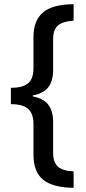

<svg xmlns="http://www.w3.org/2000/svg" viewBox="-20 -737 409 918"><path d="M332 161Q233 160 186.5 122.5Q140 85 140 2V-145Q140 -193 115 -216Q90 -239 32 -239V-317Q87 -317 113.5 -338Q140 -359 140 -411V-559Q140 -639 185.5 -677.5Q231 -716 332 -717V-638Q285 -636 259.5 -617Q234 -598 234 -550V-403Q234 -350 211 -320Q188 -290 137 -281V-276Q189 -266 211.5 -235.5Q234 -205 234 -154V-6Q234 40 258 60.5Q282 81 332 82Z"/></svg>

Font: Noto Sans Arabic UI Cn Md
Style: Regular
Weight: 500
Width: 3
Designer: Monotype Design Team, Nadine Chahine and Nizar Qandah
Foundry: Monotype Imaging Inc.
Version: Version 2.010; ttfautohint (v1.8.4.7-5d5b)